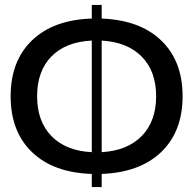

<svg xmlns="http://www.w3.org/2000/svg" viewBox="-20 -756 781 776"><path d="M351 -141V-592Q246 -587 188 -528Q130 -469 130 -367Q130 -265 188.5 -205.5Q247 -146 351 -141ZM351 -681V-736H391V-681Q546 -675 632 -592Q718 -509 718 -367Q718 -225 632 -142Q546 -59 391 -53V0H351V-53Q196 -58 109.5 -141Q23 -224 23 -367Q23 -510 109.5 -593Q196 -676 351 -681ZM611 -367Q611 -468 553 -527Q495 -586 391 -592V-141Q495 -147 553 -206.5Q611 -266 611 -367Z"/></svg>

Font: Non Bureau
Style: Regular
Weight: 400
Designer: Jona Saucedo
Foundry: Non Foundry
Version: Version 1.000; ttfautohint (v1.8.4)